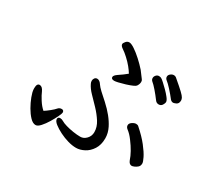

<svg xmlns="http://www.w3.org/2000/svg" viewBox="-144 -950 1289 1192"><g transform="rotate(30 500.0 -354.0)"><path d="M509 -468Q487 -468 487 -483Q487 -495 509 -510Q541 -531 566 -552Q556 -569 538.5 -590.5Q521 -612 498 -633Q478 -652 454 -668Q438 -679 438 -691Q438 -698 448 -710Q458 -722 472 -722Q486 -722 511.5 -705Q537 -688 565 -662.5Q593 -637 617 -610Q639 -581 653 -562Q658 -556 658 -546Q658 -530 647 -514Q640 -503 583 -485Q526 -468 509 -468ZM894 -533Q882 -533 873 -543Q853 -569 829 -595.5Q805 -622 788 -635Q779 -643 779 -654.5Q779 -666 790 -675Q801 -684 813 -684Q825 -684 834 -675Q879 -637 899.5 -617.5Q920 -598 925 -588Q930 -578 930 -570Q930 -546 913 -539Q899 -533 894 -533ZM795 -493Q775 -520 753 -545.5Q731 -571 715 -584Q707 -592 707 -603Q707 -614 715.5 -623.5Q724 -633 736 -633Q748 -633 756 -627Q760 -625 775 -611.5Q790 -598 808 -580Q826 -562 840 -544Q854 -526 854 -515.5Q854 -505 845.5 -492Q837 -479 821 -479Q805 -479 795 -493ZM336 -100Q347 -100 359 -92.5Q371 -85 395 -78Q419 -71 447.5 -66.5Q476 -62 500 -62Q524 -62 543 -82Q562 -102 562 -130Q562 -167 540 -201.5Q518 -236 487.5 -268Q457 -300 431.5 -326Q406 -352 393 -379Q388 -388 388 -399Q388 -410 394.5 -418.5Q401 -427 412 -427Q430 -427 445 -403Q453 -391 474 -371L524 -326Q592 -264 622 -204Q640 -168 640 -131Q640 -84 619.5 -52Q599 -20 569 -4.5Q539 11 511.5 11Q484 11 452.5 2Q421 -7 391 -22Q361 -37 340 -53.5Q319 -70 319 -85Q319 -100 336 -100ZM917 -111Q917 -93 906 -83.5Q895 -74 883.5 -69.5Q872 -65 867 -65Q849 -65 840 -88Q823 -140 777 -201Q755 -231 732 -248Q719 -258 719 -271.5Q719 -285 734 -295Q749 -305 761 -305Q773 -305 779 -299Q829 -255 859.5 -216Q890 -177 903.5 -149.5Q917 -122 917 -111ZM102 -182Q102 -215 122 -215Q141 -215 154 -186Q162 -166 181 -136Q200 -106 222 -87Q238 -97 259 -114Q280 -131 289 -142Q299 -154 315 -154Q323 -154 327 -149.5Q331 -145 331 -137.5Q331 -130 319.5 -106Q308 -82 291.5 -54.5Q275 -27 256.5 -6.5Q238 14 223 14Q203 14 182.5 -7.5Q162 -29 144.5 -59.5Q127 -90 115 -121.5Q103 -153 102 -174Z"/></g></svg>

Font: Moon Stars Kai HW
Style: Bold
Weight: 700
Designer: GuiWonder
Version: Version 1.101